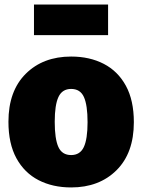

<svg xmlns="http://www.w3.org/2000/svg" viewBox="-20 -802 624 842"><path d="M292 20Q211 20 149 -12Q87 -44 52 -108Q17 -172 17 -268Q17 -403 93 -478.5Q169 -554 292 -554Q373 -554 435 -522Q497 -490 532 -426Q567 -362 567 -266Q567 -131 491 -55.5Q415 20 292 20ZM292 -122Q331 -122 347.5 -157Q364 -192 364 -266Q364 -341 348 -376.5Q332 -412 292 -412Q253 -412 236.5 -377Q220 -342 220 -268Q220 -193 236 -157.5Q252 -122 292 -122ZM454 -648H129V-782H454Z"/></svg>

Font: Trujillo Black
Style: Regular
Weight: 900
Designer: Fira Sans original fonts by bBox Type GmbH, Carrois Corporate GbR, & Edenspiekermann AG / Changes by Cristiano Sobral
Foundry: Fira Sans original fonts by bBox Type GmbH, Carrois Corporate GbR, & Edenspiekermann AG / Changes by Cristiano Sobral
Version: Version 4.301;July 28, 2020;FontCreator 13.0.0.2655 64-bit